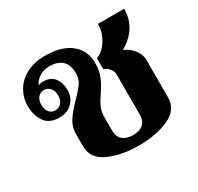

<svg xmlns="http://www.w3.org/2000/svg" viewBox="-128 -721 911 883"><g transform="rotate(-30 327.0 -279.5)"><path d="M148 -116V-178Q148 -218 167.5 -248Q187 -278 225 -317Q257 -349 272.5 -371.5Q288 -394 288 -422Q288 -512 196 -512Q167 -512 144 -497.5Q121 -483 112 -461Q127 -466 135 -466Q177 -466 196.5 -440Q216 -414 216 -377Q216 -337 190 -310.5Q164 -284 121 -284Q68 -284 44 -319Q20 -354 20 -404Q20 -445 41 -482Q62 -519 104 -541.5Q146 -564 204 -564Q292 -564 340 -525Q388 -486 388 -422Q388 -379 375.5 -349Q363 -319 339 -284Q319 -255 309.5 -233Q300 -211 300 -183V-109Q300 -79 319.5 -62Q339 -45 374 -45Q409 -45 428 -62Q447 -79 447 -109V-326Q447 -342 434 -357.5Q421 -373 406 -376V-435Q440 -447 464.5 -486Q489 -525 489 -569H628Q628 -464 528 -408Q559 -395 579 -369Q599 -343 599 -315V-116Q599 -50 532.5 -20Q466 10 374 10Q282 10 215 -20Q148 -50 148 -116ZM166 -376Q166 -401 153 -415.5Q140 -430 121 -430Q102 -430 89.5 -415.5Q77 -401 77 -376Q77 -351 89.5 -336.5Q102 -322 121 -322Q140 -322 153 -336.5Q166 -351 166 -376Z"/></g></svg>

Font: Trirong Bold
Style: Regular
Weight: 700
Designer: Katatrad Team
Foundry: CadsonDemak
Version: Version 1.000